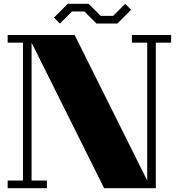

<svg xmlns="http://www.w3.org/2000/svg" viewBox="-20 -983 934 1003"><path d="M874 -760H794V0H524L145 -760V-40H225V0H20V-40H100V-760H20V-800H370L749 -40V-760H669V-800H874ZM334 -963 262 -891 293 -860 356 -923H421L484 -860H593L665 -932L634 -963L571 -900H506L443 -963Z"/></svg>

Font: Kumar One
Style: Regular
Weight: 400
Designer: Parimal Parmar
Foundry: Indian Type Foundry
Version: Version 1.001;PS 1.001;hotconv 1.0.88;makeotf.lib2.5.647800